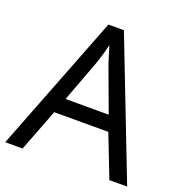

<svg xmlns="http://www.w3.org/2000/svg" viewBox="-129 -830 897 944"><g transform="rotate(20 319.5 -358.5)"><path d="M545 0 459 -221H176L91 0H0L279 -717H360L638 0ZM352 -517Q349 -525 342 -546Q335 -567 328.5 -589.5Q322 -612 318 -624Q311 -593 302 -563.5Q293 -534 287 -517L206 -301H432Z"/></g></svg>

Font: Noto Sans Historical
Style: Regular
Weight: 400
Designer: Monotype Design Team
Foundry: Monotype Imaging Inc.
Version: Version 2.013; ttfautohint (v1.8.4.7-5d5b)